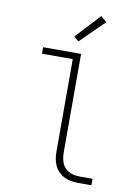

<svg xmlns="http://www.w3.org/2000/svg" viewBox="-103 -1038 806 1106"><g transform="rotate(10 300.0 -485.0)"><path d="M433 0Q413 0 392 -3.5Q371 -7 352.5 -16Q334 -25 319 -40Q304 -55 295 -74Q286 -93 282.5 -113.5Q279 -134 279 -155V-697H99V-735H321V-155Q321 -132 327.5 -109Q334 -86 349.5 -69.5Q365 -53 387.5 -45.5Q410 -38 433 -38H511V0ZM293 -803 265 -827 398 -970 432 -940Z"/></g></svg>

Font: Iosevka SS04 XLt Ex
Style: Regular
Weight: 200
Width: 7
Monospace: yes
Designer: Belleve Invis
Foundry: Belleve Invis
Version: Version 19.0.0; ttfautohint (v1.8.4)